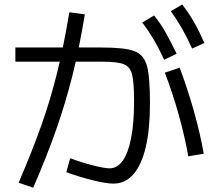

<svg xmlns="http://www.w3.org/2000/svg" viewBox="-20 -829 978 872"><path d="M294.9 -773.4 365.2 -763.7Q339.8 -608.4 308.6 -484.4Q277.3 -360.4 235.4 -240.7Q193.4 -121.1 130.9 23.4L64.5 1Q127 -144.5 167.5 -258.8Q208 -373 238.3 -494.1Q268.6 -615.2 294.9 -773.4ZM728.5 -499 795.9 -521.5Q831.1 -428.7 860.4 -325.2Q889.6 -221.7 905.3 -130.9L835 -119.1Q820.3 -205.1 792 -306.6Q763.7 -408.2 728.5 -499ZM626 -726.6 679.7 -758.8Q709 -722.7 731.9 -682.1Q754.9 -641.6 782.2 -585L725.6 -557.6Q701.2 -610.4 677.7 -649.9Q654.3 -689.5 626 -726.6ZM755.9 -778.3 807.6 -808.6Q837.9 -769.5 861.8 -727.5Q885.7 -685.5 908.2 -633.8L852.5 -608.4Q829.1 -660.2 806.2 -700.2Q783.2 -740.2 755.9 -778.3ZM281.2 -46.9 298.8 -110.4Q347.7 -91.8 400.9 -78.1Q454.1 -64.5 477.5 -64.5Q512.7 -64.5 537.6 -99.6Q562.5 -134.8 575.7 -203.1Q588.9 -271.5 588.9 -368.2Q588.9 -454.1 580.1 -489.7Q571.3 -525.4 543 -537.1Q514.6 -548.8 446.3 -548.8H49.8V-613.3H439.5Q545.9 -613.3 589.4 -597.2Q632.8 -581.1 647 -531.2Q661.1 -481.4 661.1 -360.4Q661.1 -243.2 642.1 -161.6Q623 -80.1 585.9 -37.6Q548.8 4.9 495.1 4.9Q461.9 4.9 399.4 -10.7Q336.9 -26.4 281.2 -46.9Z"/></svg>

Font: WEMIX Pretendard Variable
Style: Regular
Weight: 400
Designer: Base glyphs from Inter by Rasmus Andersson; Hangeul glyphs from Noto Sans CJK(Source Han Sans) by Jang Soo-young and Kan
Foundry: Kil Hyung-jin
Version: Version 1.000;Glyphs 3.2 (3208)